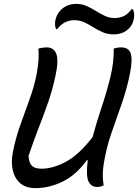

<svg xmlns="http://www.w3.org/2000/svg" viewBox="-20 -953 711 989"><path d="M163 16Q113 16 84 -9.5Q55 -35 46 -75.5Q37 -116 45 -162Q58 -233 82.5 -303Q107 -373 132 -441Q157 -509 169 -573Q177 -615 178.5 -646.5Q180 -678 178 -703Q202 -709 220 -709Q258 -709 270.5 -674.5Q283 -640 265 -559Q250 -489 228 -426Q206 -363 180 -296.5Q154 -230 127 -150Q129 -115 144 -99.5Q159 -84 194 -84Q253 -84 320 -120Q387 -156 457 -247Q477 -322 503 -399.5Q529 -477 548 -553.5Q567 -630 566 -703Q577 -706 585.5 -707.5Q594 -709 604 -709Q641 -709 652.5 -680Q664 -651 650 -577Q633 -492 606 -416Q579 -340 553 -264.5Q527 -189 514 -107Q505 -49 514 2Q498 10 480 10Q450 10 436 -18.5Q422 -47 432 -127L427 -128Q373 -52 303.5 -18Q234 16 163 16ZM570 -860Q596 -860 617.5 -870Q639 -880 658 -906H664Q672 -891 671 -870Q670 -854 665.5 -840.5Q661 -827 651 -814Q620 -776 565 -776Q534 -776 509 -787Q484 -798 461 -812.5Q438 -827 414.5 -838Q391 -849 363 -849Q309 -849 275 -803H269Q265 -811 264 -820Q263 -829 264 -842Q266 -855 270.5 -866.5Q275 -878 282 -888Q296 -908 318.5 -920.5Q341 -933 373 -933Q402 -933 426.5 -922Q451 -911 474 -896.5Q497 -882 520.5 -871Q544 -860 570 -860Z"/></svg>

Font: Recursive Sn Csl St
Style: Italic
Weight: 400
Italic angle: -15°
Version: Version 1.079;hotconv 1.0.112;makeotfexe 2.5.65598; ttfautoh